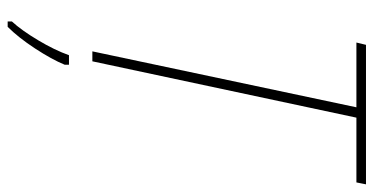

<svg xmlns="http://www.w3.org/2000/svg" viewBox="-257 -497 975 501"><g transform="rotate(90 230.5 -246.5)"><path d="M140 0 287 -689H456L461 -714H97L91 -689H260L114 0ZM50 221Q78 193 106.5 149.5Q135 106 149 72V61H124Q111 98 85 141.5Q59 185 36 210V221Z"/></g></svg>

Font: Noto Sans Display SemiCondensed Thin
Style: Italic
Weight: 250
Width: 4
Designer: Monotype Design team
Foundry: Monotype Imaging Inc.
Version: 1.000